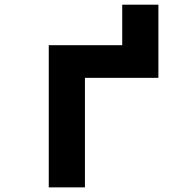

<svg xmlns="http://www.w3.org/2000/svg" viewBox="-20 -808 790 828"><path d="M190.3 -613.1H663.1V-472.3H346.3V0H190.3ZM507.1 -787.8H663.1V-603.1H507.1Z"/></svg>

Font: Martian Mono sWd Rg
Style: Regular
Weight: 400
Width: 6
Monospace: yes
Designer: Roman Shamin
Foundry: Evil Martians
Version: Version 1.000